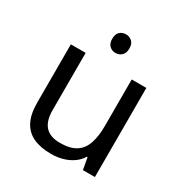

<svg xmlns="http://www.w3.org/2000/svg" viewBox="-170 -858 957 1000"><g transform="rotate(30 309.0 -357.5)"><path d="M303 -725Q323 -725 338.5 -711.5Q354 -698 354 -669Q354 -641 338.5 -627Q323 -613 303 -613Q281 -613 266 -627Q251 -641 251 -669Q251 -698 266 -711.5Q281 -725 303 -725ZM533 -536V0H461L448 -71H444Q427 -43 400 -25Q373 -7 341 1.5Q309 10 274 10Q210 10 166.5 -10.5Q123 -31 101 -74Q79 -117 79 -185V-536H168V-191Q168 -127 197 -95Q226 -63 287 -63Q347 -63 381.5 -85.5Q416 -108 430.5 -151.5Q445 -195 445 -257V-536Z"/></g></svg>

Font: hin115
Style: Book
Weight: 400
Designer: Jelle Bosma - Monotype Design Team
Foundry: Monotype Imaging Inc.
Version: Version 2.003